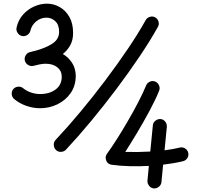

<svg xmlns="http://www.w3.org/2000/svg" viewBox="-20 -820 1098 1058"><path d="M397.5 -404.3Q397.5 -347.2 369.1 -306.9Q340.8 -266.6 296.1 -245.1Q251.5 -223.6 201.2 -223.6Q163.6 -223.6 126.2 -236.3Q88.9 -249 58.6 -273.9Q46.4 -283.7 44.7 -300Q43 -316.4 52.7 -328.1Q63 -340.8 79.3 -342.3Q95.7 -343.8 107.4 -334Q126.5 -318.4 151.1 -310.1Q175.8 -301.8 201.2 -301.8Q252 -301.8 286.1 -326.7Q320.3 -351.6 320.3 -397.9Q319.8 -430.2 295.4 -449.5Q271 -468.8 231.4 -468.8Q216.8 -468.8 198.7 -465.3Q189.5 -462.9 180.4 -460.9Q171.4 -459 163.6 -457Q148.4 -453.6 134.5 -462.4Q120.6 -471.2 116.7 -486.3Q113.3 -502 122.1 -515.9Q130.9 -529.8 146 -533.2Q148.9 -533.7 151.4 -534.2Q156.7 -536.1 162.8 -537.6Q168.9 -539.1 175.8 -540.5Q231.9 -555.7 268.8 -579.8Q305.7 -604 305.7 -644.5Q305.7 -683.6 284.7 -703.1Q263.7 -722.7 236.3 -722.7Q204.1 -722.7 179.2 -701.9Q154.3 -681.2 147.5 -650.9Q144 -635.7 130.1 -627Q116.2 -618.2 100.6 -621.6Q85.4 -625.5 76.7 -639.4Q67.9 -653.3 71.3 -668.5Q80.6 -710 106.7 -739.3Q132.8 -768.6 168 -784.2Q203.1 -799.8 238.8 -799.8Q275.9 -799.8 308.8 -781.2Q341.8 -762.7 362.3 -726.8Q382.8 -690.9 382.8 -638.2Q382.8 -598.6 366.9 -570.3Q351.1 -542 326.2 -522.5Q356.4 -504.9 376.2 -475.1Q396 -445.3 397.5 -404.3ZM288.6 6.8Q277.3 -4.4 276.4 -20.8Q275.4 -37.1 286.1 -48.8Q351.1 -117.7 421.6 -202.1Q492.2 -286.6 559.8 -376.5Q627.4 -466.3 685.3 -552Q743.2 -637.7 782.7 -709Q790.5 -722.7 806.2 -727.3Q821.8 -731.9 835.4 -724.1Q849.1 -716.3 853.5 -700.9Q857.9 -685.5 850.1 -671.9Q808.6 -597.2 749.5 -509.3Q690.4 -421.4 621.8 -330.1Q553.2 -238.8 481.9 -152.8Q410.6 -66.9 343.8 4.4Q333 16.1 316.4 16.8Q299.8 17.6 288.6 6.8ZM864.7 -164.1Q880.4 -162.6 890.4 -149.9Q900.4 -137.2 899.4 -121.6L886.7 8.3Q934.6 2 970.7 -6.8Q985.8 -10.7 999.8 -2.2Q1013.7 6.3 1017.1 22Q1021 37.1 1012.5 50.8Q1003.9 64.5 988.3 68.4Q939.5 80.1 878.9 87.4L869.6 183.6Q868.2 198.7 855.5 209Q842.8 219.2 827.1 218.3Q812 216.8 801.8 203.9Q791.5 190.9 792.5 175.8L800.3 94.2Q747.1 97.2 694.1 95.7Q641.1 94.2 595.7 87.9Q593.3 87.9 588.1 86.2Q583 84.5 580.6 83Q566.9 74.7 563.2 57.6Q559.6 40.5 569.8 26.9Q590.8 -1.5 620.8 -48.3Q650.9 -95.2 682.6 -149.7Q714.4 -204.1 741.7 -256.8Q769 -309.6 785.2 -349.1Q791 -363.3 805.7 -369.9Q820.3 -376.5 835.4 -370.6Q849.6 -364.3 856.2 -349.6Q862.8 -335 856.9 -320.3Q837.4 -271.5 804.9 -210.9Q772.5 -150.4 736.6 -90.3Q700.7 -30.3 670.4 17.1Q703.1 18.1 738.3 17.6Q773.4 17.1 808.1 15.1L822.3 -129.4Q823.7 -145 836.7 -155Q849.6 -165 864.7 -164.1Z"/></svg>

Font: Mikhak SemiBold
Style: Regular
Weight: 600
Designer: Amin Abedi
Version: Version 3.3